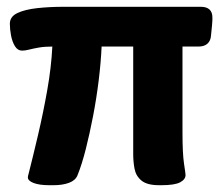

<svg xmlns="http://www.w3.org/2000/svg" viewBox="-20 -543 656 565"><path d="M125 2Q96 2 79 -4.5Q62 -11 62 -21Q62 -23 62.5 -25.5Q63 -28 64 -31Q77 -82 92 -146Q107 -210 119 -277.5Q131 -345 134 -406Q111 -406 94 -403Q77 -400 65.5 -397Q54 -394 45 -394Q32 -394 24 -407Q16 -420 12.5 -438.5Q9 -457 9 -473Q9 -494 31 -504.5Q53 -515 89 -519Q125 -523 166 -523H571Q588 -523 596.5 -515Q605 -507 605 -492Q605 -491 605 -484Q605 -477 601 -439Q600 -423 590.5 -414.5Q581 -406 564 -406H517V-154Q517 -91 521.5 -61.5Q526 -32 526 -28Q526 -15 510 -6.5Q494 2 455 2H448Q413 2 396.5 -11.5Q380 -25 376 -46Q372 -67 372 -89V-406H279Q277 -360 270.5 -307Q264 -254 254 -202Q244 -150 232.5 -104.5Q221 -59 208 -27Q202 -12 183 -5Q164 2 138 2Z"/></svg>

Font: Asap
Style: Regular
Weight: 400
Designer: Pablo Cosgaya
Foundry: Omnibus-Type
Version: Version 3.001